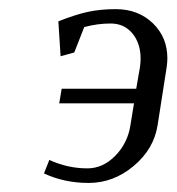

<svg xmlns="http://www.w3.org/2000/svg" viewBox="-20 -404 391 424"><path d="M77.1 -21 88.9 -50.8Q129.4 -32.2 172.9 -32.2Q207.5 -32.2 234.9 -60.3Q262.2 -88.4 268.1 -127.9L275.9 -175.8H110.8L116.2 -208H280.8L289.1 -255.9Q290.5 -265.6 290.5 -274.4Q290.5 -308.1 272.5 -330.1Q254.4 -352.1 224.1 -352.1Q195.3 -352.1 166 -344.2L144 -288.1L113.8 -279.8L108.9 -356.9Q146 -371.6 173.6 -377.7Q201.2 -383.8 235.8 -383.8Q285.2 -383.8 317.4 -352.8Q349.6 -321.8 349.6 -275.4Q349.6 -266.1 348.1 -255.9L328.1 -127.9Q319.8 -74.7 275.1 -37.4Q230.5 0 175.8 0Q122.1 0 77.1 -21Z"/></svg>

Font: Gawaa
Style: Italic
Weight: 400
Designer: T. Christopher White
Version: Version 1.0